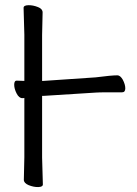

<svg xmlns="http://www.w3.org/2000/svg" viewBox="-20 -726 540 757"><path d="M358 -361 152 -348H146V-105L149 1Q149 11 131 11.5Q113 12 93 4Q74 -4 74 -17L76 -106V-340Q74 -339 69 -339H68Q55 -339 45.5 -357.5Q36 -376 36 -392Q36 -409 47 -408H48L76 -407V-589L73 -695Q73 -705 91.5 -705.5Q110 -706 130 -698Q148 -691 148 -677L146 -588V-407H151L357 -421Q419 -429 443 -429Q454 -429 464 -412Q474 -393 474 -377.5Q474 -362 461 -362H399Q372 -362 358 -361Z"/></svg>

Font: Moon Stars Kai HW
Style: Regular
Weight: 400
Designer: GuiWonder
Version: Version 1.101